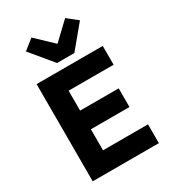

<svg xmlns="http://www.w3.org/2000/svg" viewBox="-228 -1079 1063 1194"><g transform="rotate(-30 303.5 -482.5)"><path d="M552 0H77V-698H552V-563H229V-420H506V-286H229V-135H552ZM377 -748H253L121 -907L194 -965L315 -850L436 -965L509 -907Z"/></g></svg>

Font: IBM Plex Sans
Style: Bold
Weight: 700
Designer: Mike Abbink, Paul van der Laan, Pieter van Rosmalen
Foundry: Bold Monday
Version: Version 3.201